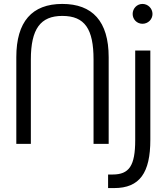

<svg xmlns="http://www.w3.org/2000/svg" viewBox="-20 -732 856 977"><path d="M705 -712C677 -712 655 -689 655 -661C655 -633 677 -611 705 -611C733 -611 756 -633 756 -661C756 -689 733 -712 705 -712ZM668 -475V-19C668 112 637 156 553 156H530V225H561C691 225 745 147 745 -21V-475ZM533 0V-441C533 -624 450 -712 297 -712C143 -712 63 -622 63 -441V0H137V-429C137 -585 186 -651 297 -651C412 -651 456 -584 456 -429V0Z"/></svg>

Font: Mint Spirit
Style: Regular
Weight: 400
Designer: HARENDAL Hirwen
Foundry: Arkandis Digital Foundry.
Version: Version 1.004;FFEdit